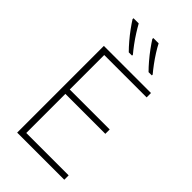

<svg xmlns="http://www.w3.org/2000/svg" viewBox="-283 -1034 1118 1118"><g transform="rotate(45 275.5 -475.0)"><path d="M490 0H102V-714H490V-678H141V-394H470V-358H141V-36H490ZM317 -950Q328 -928 346 -899.5Q364 -871 384 -844Q404 -817 421 -797V-790H394Q373 -811 350 -838Q327 -865 307 -892.5Q287 -920 273 -942V-950ZM153 -950Q165 -928 183 -899.5Q201 -871 221 -844Q241 -817 258 -797V-790H231Q210 -811 187 -838Q164 -865 144 -892.5Q124 -920 110 -942V-950Z"/></g></svg>

Font: Noto Sans ExtraLight
Style: Regular
Weight: 200
Designer: Monotype Design Team
Foundry: Monotype Imaging Inc.
Version: Version 2.007